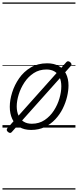

<svg xmlns="http://www.w3.org/2000/svg" viewBox="-20 -1030 629 1550"><path d="M231 19Q175 19 136.5 -4.5Q98 -28 78.5 -70.5Q59 -113 59 -168Q59 -222 78 -283Q97 -344 134.5 -398Q172 -452 228.5 -485.5Q285 -519 361 -519Q416 -519 454.5 -497Q493 -475 513 -434.5Q533 -394 533 -340Q533 -298 521.5 -249.5Q510 -201 486.5 -153.5Q463 -106 426.5 -67Q390 -28 341.5 -4.5Q293 19 231 19ZM237 -31Q296 -31 340.5 -61Q385 -91 415 -137.5Q445 -184 460 -236Q475 -288 475 -333Q475 -375 461.5 -405.5Q448 -436 421 -452.5Q394 -469 355 -469Q297 -469 252.5 -440Q208 -411 177.5 -365Q147 -319 131 -267Q115 -215 115 -171Q115 -129 129.5 -97Q144 -65 171 -48Q198 -31 237 -31ZM75 36Q69 44 60.5 43Q52 42 44 35Q36 28 34.5 20.5Q33 13 40 4L516 -529Q522 -536 530.5 -535.5Q539 -535 548 -527Q555 -520 557 -512.5Q559 -505 552 -498ZM0 490H589V500H0ZM0 -20H589V0H0ZM0 -505H589V-500H0ZM0 -1010H589V-1000H0Z"/></svg>

Font: Playwrite NZ Guides
Style: Regular
Weight: 400
Designer: Veronika Burian, José Scaglione
Foundry: TypeTogether
Version: Version 1.003